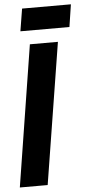

<svg xmlns="http://www.w3.org/2000/svg" viewBox="-62 -913 449 948"><g transform="rotate(-5 162.0 -439.5)"><path d="M-3 0 108 -700H247L135 0ZM67 -768 85 -879H327L310 -768Z"/></g></svg>

Font: Georama SemiCondensed
Style: Bold Italic
Weight: 700
Width: 4
Italic angle: -9°
Designer: Jean-Baptiste Levee
Foundry: Production Type
Version: Version 1.000